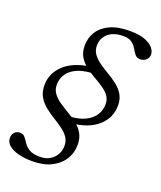

<svg xmlns="http://www.w3.org/2000/svg" viewBox="-165 -774 844 1007"><g transform="rotate(20 257.0 -271.0)"><path d="M274 -404.5Q219 -401 185 -383.8Q151 -366.5 135.5 -340.5Q120 -314.5 120 -285.5Q120 -256.5 135.2 -236Q150.5 -215.5 174.5 -199Q198.5 -182.5 225.5 -166.8Q252.5 -151 276.5 -132.2Q300.5 -113.5 315.8 -87.8Q331 -62 331 -25.5Q331 21 307.8 57.8Q284.5 94.5 241 116Q197.5 137.5 136 137.5Q90.5 137.5 56.5 128.2Q22.5 119 3.5 102.2Q-15.5 85.5 -15.5 63Q-15.5 42 -3.5 30.2Q8.5 18.5 25 18.5Q44 18.5 54 31Q64 43.5 74.8 60.2Q85.5 77 106.2 89.5Q127 102 166.5 102Q198 102 220.8 88.2Q243.5 74.5 255.8 52.2Q268 30 268 4.5Q268 -24 253 -44.8Q238 -65.5 214.2 -82.2Q190.5 -99 164 -115.2Q137.5 -131.5 113.8 -151Q90 -170.5 75 -196.8Q60 -223 60 -260Q60 -325 109.8 -372.8Q159.5 -420.5 260 -435ZM396 -275Q396 -302.5 381 -322Q366 -341.5 342.2 -357.2Q318.5 -373 291.8 -388.2Q265 -403.5 241.2 -422Q217.5 -440.5 202.5 -465.8Q187.5 -491 187.5 -527Q187.5 -569.5 208.8 -604Q230 -638.5 273.5 -659.2Q317 -680 384.5 -680Q437.5 -680 469.5 -667.8Q501.5 -655.5 516.2 -637.2Q531 -619 531 -601.5Q531 -583 517.5 -570.8Q504 -558.5 486.5 -558.5Q466 -558.5 455.8 -571.2Q445.5 -584 436 -600.8Q426.5 -617.5 410 -630.2Q393.5 -643 360.5 -643Q323.5 -643 298.2 -630.2Q273 -617.5 260.2 -596.2Q247.5 -575 247.5 -550Q247.5 -521.5 262.8 -500.8Q278 -480 302.2 -463.2Q326.5 -446.5 353.5 -430.5Q380.5 -414.5 404.8 -395.8Q429 -377 444.2 -351.8Q459.5 -326.5 459.5 -291Q459.5 -221.5 407.2 -175Q355 -128.5 258.5 -119.5L244.5 -150.5Q293.5 -153.5 327.2 -170.2Q361 -187 378.5 -214Q396 -241 396 -275Z"/></g></svg>

Font: Newsreader 18pt
Style: Italic
Weight: 400
Italic angle: -17°
Version: Version 1.003